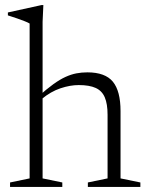

<svg xmlns="http://www.w3.org/2000/svg" viewBox="-20 -735 586 755"><path d="M325.5 -17.5 403 -33.5V-283.5Q403 -326.5 392 -352.2Q381 -378 356.2 -389.2Q331.5 -400.5 289.5 -400.5Q256 -400.5 217.8 -387.8Q179.5 -375 144 -345.5L130.5 -355.5Q163.5 -385 189.5 -403.8Q215.5 -422.5 237.5 -432.5Q259.5 -442.5 280.2 -446.5Q301 -450.5 323.5 -450.5Q393.5 -450.5 423.8 -413.8Q454 -377 454 -298V-33.5L532 -17.5V0H325.5ZM225 0H19.5V-17.5L96.5 -33.5V-642.5Q90 -646.5 77.2 -651.5Q64.5 -656.5 47.5 -662.5Q30.5 -668.5 11 -674.5V-686L143 -715H150.5L147.5 -649.5V-33.5L225 -17.5Z"/></svg>

Font: Newsreader 16pt 16pt Light
Style: Regular
Weight: 300
Version: Version 1.003